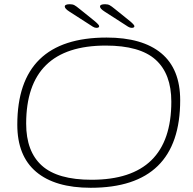

<svg xmlns="http://www.w3.org/2000/svg" viewBox="-20 -884 917 910"><path d="M410 6Q241 6 151.5 -69.5Q62 -145 62 -293Q62 -706 485 -706Q655 -706 744.5 -631.5Q834 -557 834 -409Q834 6 410 6ZM414 -32Q792 -32 792 -402Q792 -534 717.5 -601Q643 -668 481 -668Q104 -668 104 -298Q104 -166 178.5 -99Q253 -32 414 -32ZM437 -752Q429 -752 420 -757.5Q411 -763 396 -773L309 -829Q287 -843 287 -853Q287 -864 311 -864Q324 -864 332.5 -859.5Q341 -855 358 -841L430 -783Q450 -766 450 -760Q450 -752 437 -752ZM604 -752Q596 -752 587 -757.5Q578 -763 563 -773L476 -829Q454 -843 454 -853Q454 -864 478 -864Q491 -864 499.5 -859.5Q508 -855 525 -841L597 -783Q617 -766 617 -760Q617 -752 604 -752Z"/></svg>

Font: Asap Expanded Expanded Thin
Style: Italic
Weight: 100
Width: 7
Italic angle: -6°
Designer: Pablo Cosgaya
Foundry: Omnibus-Type
Version: Version 3.001; ttfautohint (v1.8.4.7-5d5b)